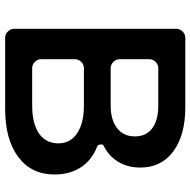

<svg xmlns="http://www.w3.org/2000/svg" viewBox="-17 -723 740 746"><g transform="rotate(90 353.0 -350.0)"><path d="M92 -665Q92 -679 102.5 -689.5Q113 -700 127 -700H396Q505 -700 568 -653.5Q631 -607 631 -525Q631 -476 608.5 -439Q586 -402 545 -382Q540 -380 541.5 -370Q543 -360 548 -358Q601 -338 629.5 -295Q658 -252 658 -192Q658 -102 590 -51Q522 0 403 0H127Q113 0 102.5 -10.5Q92 -21 92 -35ZM245 -595Q231 -595 220.5 -584.5Q210 -574 210 -560V-445Q210 -431 220.5 -420.5Q231 -410 245 -410H390Q446 -410 478 -435Q510 -460 510 -504Q510 -548 478.5 -571.5Q447 -595 390 -595ZM245 -306Q231 -306 220.5 -295.5Q210 -285 210 -271V-140Q210 -126 220.5 -115.5Q231 -105 245 -105H390Q460 -105 498.5 -131.5Q537 -158 537 -207Q537 -253 498 -279.5Q459 -306 390 -306Z"/></g></svg>

Font: Trueno
Style: Round
Weight: 400
Designer: Julieta Ulanovsky, Jasper
Foundry: Julieta Ulanovsky, Cannot Into Space Fonts
Version: Version 3.001